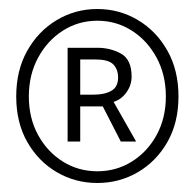

<svg xmlns="http://www.w3.org/2000/svg" viewBox="-20 -732 432 426"><path d="M196 -326Q147 -326 106 -350Q65 -374 40.5 -417Q16 -460 16 -518Q16 -576 40.5 -619.5Q65 -663 106 -687.5Q147 -712 196 -712Q245 -712 286 -687.5Q327 -663 351.5 -619.5Q376 -576 376 -518Q376 -460 351.5 -417Q327 -374 286 -350Q245 -326 196 -326ZM196 -352Q238 -352 272.5 -373.5Q307 -395 327.5 -432.5Q348 -470 348 -518Q348 -566 327.5 -604Q307 -642 272.5 -664Q238 -686 196 -686Q154 -686 119.5 -664Q85 -642 64.5 -604Q44 -566 44 -518Q44 -470 64.5 -432.5Q85 -395 119.5 -373.5Q154 -352 196 -352ZM130 -418V-626H196Q225 -626 248.5 -613Q272 -600 272 -562Q272 -543 260.5 -527Q249 -511 232 -506L282 -418H248L208 -496H158V-418ZM158 -522H188Q212 -522 227 -530.5Q242 -539 242 -560Q242 -578 231.5 -589Q221 -600 192 -600H158Z"/></svg>

Font: SourceSans3VF
Style: Regular
Weight: 200
Designer: Paul D. Hunt
Foundry: Adobe
Version: Version 3.052;hotconv 1.1.0;makeotfexe 2.6.0